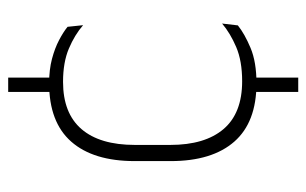

<svg xmlns="http://www.w3.org/2000/svg" viewBox="-160 -476 748 469"><g transform="rotate(-90 214.5 -242.0)"><path d="M259 -479.5H224V-596.5H259ZM259 112H224V-8H259ZM245 10Q150 10 102.5 -44.2Q55 -98.5 55 -199.5V-287.5Q55 -388.5 102.5 -442.5Q150 -496.5 245 -496.5Q278.5 -496.5 304.8 -489.5Q331 -482.5 350.5 -472.2Q370 -462 383 -451.5L387 -413.5Q363.5 -434 330 -448.2Q296.5 -462.5 248.5 -462.5Q172 -462.5 133.2 -417.5Q94.5 -372.5 94.5 -287V-200.5Q94.5 -116 133.2 -70.5Q172 -25 250 -25Q299.5 -25 333.5 -39.5Q367.5 -54 391 -74L386.5 -35.5Q366 -19 331.5 -4.5Q297 10 245 10Z"/></g></svg>

Font: Anek Latin ExtraLight
Style: Regular
Weight: 250
Designer: Yesha Goshar
Foundry: Ek Type
Version: Version 1.003